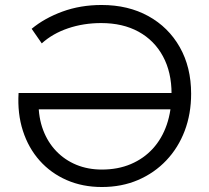

<svg xmlns="http://www.w3.org/2000/svg" viewBox="-20 -735 840 770"><path d="M388.5 15Q311 15 247.5 -12.8Q184 -40.5 139 -91Q94 -141.5 71.8 -210.5Q49.5 -279.5 54.5 -362H696.5L696 -296.5H103L134.5 -323Q134.5 -262.5 153 -213.5Q171.5 -164.5 205.5 -129Q239.5 -93.5 286 -74.2Q332.5 -55 388.5 -55Q453 -55 504.8 -77Q556.5 -99 593 -139Q629.5 -179 648.8 -235Q668 -291 668 -359Q668 -445.5 633.5 -509.2Q599 -573 535.8 -607.8Q472.5 -642.5 386 -642.5Q315 -642.5 253 -621.5Q191 -600.5 147.5 -561L107 -619.5Q158 -662 230.2 -688.5Q302.5 -715 387.5 -715Q494 -715 574.8 -670.5Q655.5 -626 701 -545.8Q746.5 -465.5 746.5 -359Q746.5 -278.5 720.8 -210.5Q695 -142.5 647.2 -92Q599.5 -41.5 533.8 -13.2Q468 15 388.5 15Z"/></svg>

Font: Geologica Roman ExtraLight
Style: Regular
Weight: 250
Designer: Sindre Bremnes, Frode Helland
Foundry: Monokrom Skriftforlag AS
Version: Version 1.010;gftools[0.9.28]